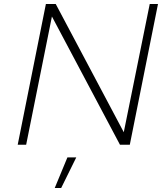

<svg xmlns="http://www.w3.org/2000/svg" viewBox="-20 -719 837 954"><path d="M724 -699H765L625 0H576L238 -637L110 0H68L208 -699H257L595 -62ZM315 63H359L284 215H252Z"/></svg>

Font: Gontserrat ExtraLight
Style: Italic
Weight: 275
Italic angle: -11.3°
Designer: Julieta Ulanovsky
Foundry: Julieta Ulanovsky
Version: Version 6.001